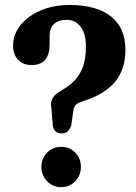

<svg xmlns="http://www.w3.org/2000/svg" viewBox="-20 -740 547 770"><path d="M186 -307Q178.5 -345.5 213 -368.5L243.5 -388Q284 -414 304.2 -453Q324.5 -492 324.5 -553.5Q324.5 -605.5 303 -633Q281.5 -660.5 248.5 -660.5Q214 -660.5 196.5 -643.5Q179 -626.5 179 -597V-562Q179 -479.5 107 -479Q73.5 -479 53 -499.8Q32.5 -520.5 32.5 -558Q32.5 -601.5 61.5 -638.2Q90.5 -675 141.8 -697.5Q193 -720 260 -720Q367 -720 425 -674.2Q483 -628.5 483 -540Q483 -460.5 440.2 -410.5Q397.5 -360.5 316.5 -335.5L297 -328Q281.5 -323.5 275 -302.5L265.5 -235.5Q257.5 -217.5 249.2 -211.2Q241 -205 227 -205Q197.5 -205 192 -235ZM225 10.5Q191.5 10.5 168.8 -13.5Q146 -37.5 146 -70.5Q146 -104.5 168.8 -127.8Q191.5 -151 225 -151Q260 -151 282.2 -127.8Q304.5 -104.5 304.5 -70.5Q304.5 -37.5 282.2 -13.5Q260 10.5 225 10.5Z"/></svg>

Font: Fraunces 144pt S100 SemiBold
Style: Regular
Weight: 600
Version: Version 1.000; ttfautohint (v1.8.3)